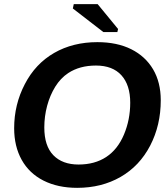

<svg xmlns="http://www.w3.org/2000/svg" viewBox="-20 -903 818 933"><path d="M453.1 -698.2Q548.8 -698.2 617.7 -663.8Q686.5 -629.4 723.9 -566.2Q761.2 -502.9 761.2 -415.5Q761.2 -294.9 710 -195.8Q658.2 -96.2 565.9 -43.2Q473.6 9.8 355 9.8Q261.2 9.8 191.4 -25.4Q122.1 -60.5 85.4 -126.2Q48.8 -191.9 48.8 -279.8Q48.8 -395 100.6 -494.1Q151.9 -593.3 243.2 -645.8Q334.5 -698.2 453.1 -698.2ZM446.3 -584.5Q367.2 -584.5 311.5 -547.9Q274.4 -523.4 248.5 -481.7Q222.7 -439.9 209 -388.7Q195.3 -337.4 195.3 -283.7Q195.3 -193.8 239.3 -148.7Q283.2 -103.5 361.8 -103.5Q440.4 -103.5 496.1 -140.1Q551.8 -176.8 582.3 -249Q612.8 -321.3 612.8 -403.8Q612.8 -489.7 570.1 -537.1Q527.3 -584.5 446.3 -584.5ZM553.7 -762.2 550.3 -747.1H482.4L334 -861.8L338.4 -882.8H454.6Z"/></svg>

Font: Arimo
Style: Bold Italic
Weight: 700
Italic angle: -12°
Designer: Steve Matteson
Foundry: Monotype Imaging Inc.
Version: Version 1.33